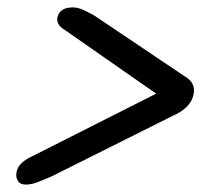

<svg xmlns="http://www.w3.org/2000/svg" viewBox="-20 -601 563 518"><path d="M410.5 -342 414.5 -355 71 -181.5Q51 -172.5 40 -162.5Q29 -152.5 26 -142Q21 -126.5 27.2 -114.8Q33.5 -103 49.5 -103Q64 -103 80 -109Q96 -115 120 -125.5L447 -289Q469 -298.5 482.8 -311.8Q496.5 -325 501 -341.5Q511 -376.5 478.5 -395L234.5 -559Q216.5 -569 203.2 -575Q190 -581 176 -581Q142.5 -581 135.5 -556Q132.5 -546.5 137.2 -537Q142 -527.5 156.5 -519Z"/></svg>

Font: Fraunces
Style: Bold Italic
Weight: 700
Italic angle: -16°
Version: Version 1.000;[b76b70a41]